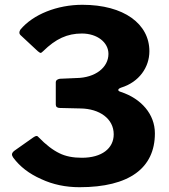

<svg xmlns="http://www.w3.org/2000/svg" viewBox="-20 -772 707 802"><path d="M138 -558C144 -553 148 -551 149 -551C152 -551 155 -553 160 -558C213 -610 261 -632 322 -632C386 -632 433 -595 433 -547C433 -490 378 -447 299 -446L230 -443C219 -441 213 -436 213 -429V-335C213 -326 219 -321 230 -321L316 -319C396 -318 455 -276 455 -211C455 -152 405 -113 322 -113C285 -113 254 -119 228 -132C201 -145 172 -167 141 -199C139 -202 136 -204 132 -204C129 -204 125 -202 119 -198L41 -143C34 -138 30 -132 30 -127C30 -123 32 -119 35 -114C63 -76 102 -46 152 -24C201 -1 255 10 312 10C520 10 627 -70 627 -215C627 -295 570 -360 485 -388C478 -390 474 -393 474 -396C474 -400 478 -403 486 -406C561 -429 604 -491 604 -558C604 -672 498 -752 324 -752C219 -752 118 -712 65 -648C62 -643 61 -639 61 -636C61 -632 62 -629 65 -626Z"/></svg>

Font: Libre Franklin
Style: Bold
Weight: 700
Designer: Pablo Impallari, Rodrigo Fuenzalida
Foundry: Impallari Type
Version: Version 1.002; ttfautohint (v1.5)